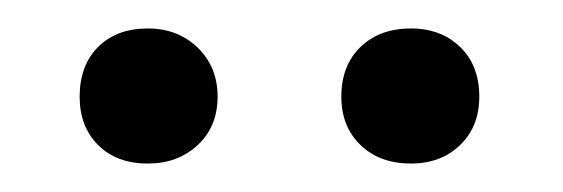

<svg xmlns="http://www.w3.org/2000/svg" viewBox="-20 -613 396 135"><path d="M84 -498Q62 -498 49 -511Q36 -524 36 -545Q36 -567 49 -580Q62 -593 84 -593Q105 -593 119 -579.5Q133 -566 133 -545Q133 -524 119 -511Q105 -498 84 -498ZM269 -498Q247 -498 233.5 -511Q220 -524 220 -545Q220 -567 233.5 -580Q247 -593 269 -593Q290 -593 303.5 -580Q317 -567 317 -545Q317 -524 303.5 -511Q290 -498 269 -498Z"/></svg>

Font: EauTestInfant Medium
Style: Regular
Weight: 500
Designer: Christian Thalmann (Catharsis Fonts)
Version: Version 0.001;PS 000.001;hotconv 1.0.88;makeotf.lib2.5.64775